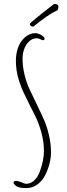

<svg xmlns="http://www.w3.org/2000/svg" viewBox="-20 -937 343 979"><path d="M67 14Q55 8 49 -3Q49 -15 60 -15Q71 -15 88 -8Q104 0 115 0Q137 0 155.5 -18Q174 -36 184 -65Q204 -122 204 -166Q204 -215 190 -265Q176 -315 153 -359Q148 -370 136 -392Q111 -442 98 -470Q85 -498 75 -532Q61 -577 61 -629Q61 -662 71.5 -692.5Q82 -723 105 -745Q130 -768 161 -768Q173 -768 190 -758.5Q207 -749 207 -740Q207 -732 201 -732Q195 -732 185 -737Q176 -742 168 -742Q145 -742 127.5 -725Q110 -708 102 -683Q95 -662 95 -637Q95 -598 105 -556.5Q115 -515 132 -479L167 -406L177 -385Q198 -342 209.5 -314Q221 -286 229 -251Q240 -204 240 -161Q240 -103 210 -43Q195 -14 170 4Q145 22 115 22Q97 22 87.5 20.5Q78 19 67 14ZM132 -815Q132 -818 160 -841L192 -867L219 -888Q253 -914 256 -917Q278 -917 278 -902L275 -886Q223 -862 150 -801Q143 -801 137.5 -805Q132 -809 132 -815Z"/></svg>

Font: Amatic SC
Style: Regular
Weight: 400
Designer: Multiple Designers
Foundry: Vernon Adams
Version: Version 2.505